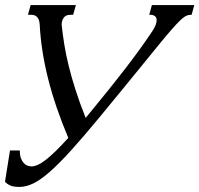

<svg xmlns="http://www.w3.org/2000/svg" viewBox="-36 -736 796 767"><path d="M325.2 -288.1Q402.3 -381.3 463.6 -460.7Q524.9 -540 571.8 -610.4Q581.5 -625 585.7 -636Q589.8 -647 589.8 -655.3Q589.8 -666.5 582.8 -671.6Q575.7 -676.8 565.9 -676.8H560.1L570.8 -715.8H740.2L729.5 -676.8H727.1Q718.8 -676.8 711.4 -674.3Q704.1 -671.9 693.6 -663.3Q683.1 -654.8 667.7 -638.2Q652.3 -621.6 627.9 -592.8Q618.7 -582 595 -553Q571.3 -523.9 536.1 -480.7Q501 -437.5 456.1 -382.6Q411.1 -327.6 359.9 -265.6Q295.9 -188 248 -135.3Q200.2 -82.5 163.3 -50Q126.5 -17.6 97.4 -3.4Q68.4 10.7 42 10.7Q18.6 10.7 5.9 5.4Q-6.8 0 -16.1 -9.8L3.9 -134.8H43Q43 -117.7 47.1 -105.5Q51.3 -93.3 57.9 -85.7Q64.5 -78.1 72.8 -74.7Q81.1 -71.3 90.3 -71.3Q101.1 -71.3 114.5 -77.1Q127.9 -83 145.3 -96.2Q162.6 -109.4 185.1 -131.1Q207.5 -152.8 236.8 -185.1Q183.6 -311.5 155.8 -423.1Q127.9 -534.7 122.6 -637.7Q122.1 -649.4 118.9 -657Q115.7 -664.6 111.3 -668.9Q106.9 -673.3 101.3 -675Q95.7 -676.8 90.8 -676.8H75.7L86.4 -715.8H267.1L256.3 -676.8H243.7Q226.6 -676.8 218.5 -665Q210.4 -653.3 210.4 -638.2Q210.4 -636.7 210.4 -635Q210.4 -633.3 210.9 -631.8Q214.8 -595.2 221.2 -556.2Q227.5 -517.1 238.5 -472.4Q249.5 -427.7 265.9 -376.5Q282.2 -325.2 306.2 -265.1Z"/></svg>

Font: Arian Grqi
Style: Italic
Weight: 400
Italic angle: -15°
Designer: Ruben Hakobyan (Tarumian)
Foundry: Ruben Hakobyan (Tarumian)
Version: Version 1.002